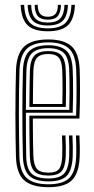

<svg xmlns="http://www.w3.org/2000/svg" viewBox="-20 -771 392 798"><path d="M181.5 7Q113.8 7 81.3 -20.9Q48.8 -48.9 46.3 -118.4Q45.3 -153.8 44.7 -199.9Q44 -246 44 -295.9Q44 -345.7 44.7 -393.5Q45.3 -441.3 46.5 -480Q49.2 -547.6 80.4 -577.3Q111.6 -607 180.7 -607Q245.6 -607 276.9 -579.1Q308.2 -551.1 311.1 -482.1Q311.7 -468.3 312.1 -447.1Q312.5 -425.9 312.5 -399.2Q312.6 -372.4 312.1 -341.7Q311.6 -311 310.1 -278.3H116.5Q116.6 -250.1 116.8 -223.3Q117.1 -196.5 117.5 -171.5Q118 -146.5 118.7 -123.3Q120 -84.7 133.6 -69Q147.3 -53.4 181.5 -53.4Q212.6 -53.4 224.8 -67.9Q236.9 -82.4 238.7 -121.9Q239.4 -137.4 239.1 -159.8Q238.9 -182.1 237.7 -208H252.2Q253.4 -181 253.6 -159.3Q253.9 -137.6 253.2 -121.3Q251.3 -75.9 235.4 -58.6Q219.5 -41.3 181.5 -41.3Q140.2 -41.3 122.8 -59.3Q105.4 -77.3 103.9 -122Q103.4 -143.4 102.9 -172.4Q102.5 -201.4 102.2 -232.5Q102 -263.5 102 -290.3H296.3Q297.4 -320.4 297.8 -348.8Q298.2 -377.3 298.1 -402.5Q298 -427.6 297.6 -447.9Q297.2 -468.2 296.6 -481.8Q293.8 -546 265.3 -570.4Q236.7 -594.9 180.7 -594.9Q117.7 -594.9 90.5 -567.4Q63.3 -539.9 61 -479.3Q59.7 -439.9 59.1 -392.6Q58.5 -345.3 58.5 -296.2Q58.5 -247.2 59.2 -201.5Q59.8 -155.8 60.7 -119.5Q62.9 -56.4 91.5 -30.7Q120.1 -5.1 181.5 -5.1Q241.7 -5.1 267.7 -30.8Q293.8 -56.6 296.6 -119.1Q297.1 -130.3 297.2 -144.7Q297.3 -159.1 296.9 -175.3Q296.5 -191.6 295.6 -208H310.1Q311.3 -185.8 311.7 -161.8Q312.1 -137.7 311.1 -118.5Q308.2 -50.4 278.6 -21.7Q249 7 181.5 7ZM181.5 -17.1Q126.5 -17.1 101.9 -40.2Q77.3 -63.3 75.2 -120.1Q74 -158.4 73.5 -205.6Q73 -252.7 73 -302.1Q73 -351.5 73.6 -397.2Q74.2 -442.9 75.3 -478.1Q77.5 -536.3 102.7 -559.6Q127.9 -582.9 180.7 -582.9Q230.3 -582.9 255 -561Q279.7 -539.1 282.1 -481.2Q282.9 -466.1 283.4 -439.4Q283.9 -412.6 283.7 -377.6Q283.5 -342.7 282.1 -302.4H87.6Q87.5 -250.4 87.8 -209.6Q88.1 -168.9 89 -121.1Q89.8 -71.5 110.3 -50.3Q130.8 -29.2 181.5 -29.2Q226.2 -29.2 245.7 -48.9Q265.2 -68.6 267.6 -120.2Q268.3 -137 268.1 -159.6Q267.8 -182.1 266.6 -208H281.1Q282.3 -183.4 282.6 -160.5Q282.9 -137.6 282.1 -119.7Q279.5 -62.7 257.1 -39.9Q234.7 -17.1 181.5 -17.1ZM87.6 -314.5H267.9Q269 -349.5 269 -382.1Q269.1 -414.6 268.7 -440.4Q268.4 -466.2 267.6 -480.7Q265.5 -531.9 244.6 -551.3Q223.7 -570.8 180.7 -570.8Q135 -570.8 113.3 -550.3Q91.6 -529.8 89.7 -477.5Q88.9 -449.7 88.4 -404.7Q87.9 -359.6 87.6 -314.5ZM102.1 -326.6Q102.3 -348.2 102.5 -373.2Q102.6 -398.3 103.1 -424.7Q103.6 -451.1 104.2 -476.7Q105.9 -522.4 123.6 -540.5Q141.2 -558.7 180.7 -558.7Q218.4 -558.7 234.9 -541.1Q251.4 -523.5 253.2 -479.7Q253.7 -467.7 254.1 -445Q254.6 -422.4 254.5 -392.1Q254.5 -361.8 253.5 -326.6ZM116.8 -338.7H239.1Q239.9 -369.6 240 -397.6Q240 -425.6 239.6 -447Q239.1 -468.4 238.7 -479.3Q237 -517.4 223.7 -532Q210.5 -546.6 180.7 -546.6Q148.1 -546.6 134.1 -531.1Q120 -515.6 118.7 -476.2Q118.3 -455.6 117.8 -433.8Q117.4 -412.1 117.1 -388.5Q116.9 -364.9 116.8 -338.7ZM178.7 -641Q120.5 -641 94.4 -666.5Q68.2 -692.1 66 -750.7H80.5Q82.4 -698.3 105.2 -675.7Q128.1 -653.1 178.7 -653.1Q229.2 -653.1 252 -675.7Q274.9 -698.3 276.9 -750.7H291.4Q289 -692.1 262.8 -666.5Q236.7 -641 178.7 -641ZM178.7 -665.1Q135.4 -665.1 116 -685Q96.6 -704.9 95 -750.7H109.4Q110.7 -711.3 126.8 -694.3Q142.9 -677.2 178.7 -677.2Q214.4 -677.2 230.5 -694.3Q246.6 -711.3 248 -750.7H262.4Q260.7 -704.9 241.2 -685Q221.7 -665.1 178.7 -665.1ZM178.7 -689.3Q150.4 -689.3 137.7 -703.5Q124.9 -717.7 123.9 -750.7H136.8Q137.2 -724.3 147.4 -712.9Q157.5 -701.4 178.7 -701.4Q200.1 -701.4 210.3 -712.9Q220.5 -724.3 220.6 -750.7H233.5Q232.3 -717.7 219.6 -703.5Q207 -689.3 178.7 -689.3Z"/></svg>

Font: Big Shoulders Inline Thin
Style: Regular
Weight: 100
Designer: Patric King
Foundry: XO Type Co
Version: Version 2.002